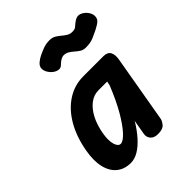

<svg xmlns="http://www.w3.org/2000/svg" viewBox="-213 -891 1025 1025"><g transform="rotate(-45 299.0 -378.5)"><path d="M178.5 6.5Q130.5 6.5 98.8 -19.8Q67 -46 55.8 -94.8Q44.5 -143.5 56.5 -210Q72.5 -299.5 110.8 -364.5Q149 -429.5 204.2 -465Q259.5 -500.5 326 -500.5H477.5Q508 -500.5 518.8 -480.8Q529.5 -461 523.5 -428.5L457.5 -47.5Q455 -34 441 -17Q427 0 391 0Q360 0 346.5 -17Q333 -34 337 -55L351.5 -138Q324.5 -93 295.2 -60.5Q266 -28 236.8 -10.8Q207.5 6.5 178.5 6.5ZM212.5 -104Q231 -104 260.2 -135.2Q289.5 -166.5 323.8 -225.2Q358 -284 391 -366.5L396 -390.5H330Q295 -390.5 265.5 -368Q236 -345.5 215 -305.2Q194 -265 184.5 -210.5Q176.5 -163 185.2 -133.5Q194 -104 212.5 -104ZM444 -599Q426 -599 412.5 -607.2Q399 -615.5 386.8 -626.5Q374.5 -637.5 361 -645.8Q347.5 -654 330 -654Q320.5 -654 308 -646.8Q295.5 -639.5 285.5 -629Q274 -616.5 258.8 -618Q243.5 -619.5 229.5 -630Q215.5 -640.5 206.2 -655.8Q197 -671 197 -686Q197 -704.5 213.8 -718.5Q230.5 -732.5 248.5 -740.5Q264 -748 285.5 -756.2Q307 -764.5 334 -764.5Q354.5 -764.5 369 -756Q383.5 -747.5 396 -736.8Q408.5 -726 421.8 -717.8Q435 -709.5 452.5 -709.5Q473 -709.5 482.5 -719Q492 -728.5 509 -740Q530 -754 550.5 -746Q571 -738 584.2 -719.8Q597.5 -701.5 597.5 -684.5Q597.5 -665.5 585.5 -654.2Q573.5 -643 545 -628.5Q528 -620 503.8 -609.5Q479.5 -599 444 -599Z"/></g></svg>

Font: Edu AU VIC WA NT Pre SemiBold
Style: Regular
Weight: 600
Designer: Tina and Corey Anderson, Eben Sorkin, Mirko Velimirovic
Foundry: Google for Education
Version: Version 1.001